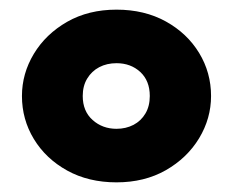

<svg xmlns="http://www.w3.org/2000/svg" viewBox="-20 -729 483 398"><path d="M221.5 -351Q163.5 -351 119.2 -375.5Q75 -400 50.2 -440.8Q25.5 -481.5 25.5 -530Q25.5 -576.5 50.2 -617.5Q75 -658.5 119.2 -683.8Q163.5 -709 221.5 -709Q279.5 -709 323.8 -684.5Q368 -660 392.8 -619.2Q417.5 -578.5 417.5 -530Q417.5 -483.5 392.8 -442.5Q368 -401.5 323.8 -376.2Q279.5 -351 221.5 -351ZM221.5 -462Q241 -462 256.8 -470.2Q272.5 -478.5 281.5 -493.8Q290.5 -509 290.5 -530Q290.5 -561.5 270.8 -579.8Q251 -598 221.5 -598Q201.5 -598 185.8 -589.8Q170 -581.5 160.8 -566.2Q151.5 -551 151.5 -530Q151.5 -498.5 172 -480.2Q192.5 -462 221.5 -462Z"/></svg>

Font: Geologica Roman Black
Style: Regular
Weight: 900
Designer: Sindre Bremnes, Frode Helland
Foundry: Monokrom Skriftforlag AS
Version: Version 1.010;gftools[0.9.28]